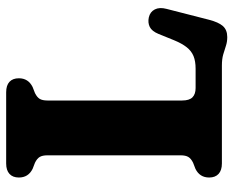

<svg xmlns="http://www.w3.org/2000/svg" viewBox="-87 -653 757 623"><g transform="rotate(-90 291.5 -341.5)"><path d="M320.7 -614.2 300.9 -606.5Q287.4 -599.8 282.1 -591Q276.9 -582.1 276.9 -566.3V-129Q276.9 -105.6 287.3 -95.4Q297.7 -85.3 317.3 -85.3H380.3Q404.3 -85.3 420.9 -92Q437.6 -98.8 449.8 -114.3Q462 -129.8 472.6 -155.6L493.1 -206.1Q502 -227.4 515.7 -234.1Q529.5 -240.8 546.7 -237.1Q564.7 -232.9 572.4 -217.7Q580.2 -202.5 574.2 -179.7L538.9 -41.9Q531 -11 518.5 3.2Q506 17.4 482.6 17.4Q467.1 17.4 454.1 13Q441.1 8.7 426.2 4.3Q411.3 0 390.4 0H72.6Q50.5 0 38.8 -10.7Q27 -21.5 27 -41.3Q27 -71.9 55.1 -85.8L75 -93.5Q88.6 -100.2 93.8 -109.1Q99 -118 99 -133.7V-566.3Q99 -582.1 93.8 -591Q88.6 -599.8 75 -606.5L55.1 -614.2Q27 -628.1 27 -658.7Q27 -678.6 38.8 -689.3Q50.5 -700 72.6 -700H303.4Q326 -700 337.5 -689.3Q349 -678.6 349 -658.7Q349 -628.3 320.7 -614.2Z"/></g></svg>

Font: Fraunces 144pt S100 Black
Style: Regular
Weight: 900
Version: Version 1.000